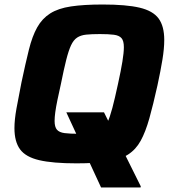

<svg xmlns="http://www.w3.org/2000/svg" viewBox="-20 -716 760 851"><path d="M428 115 274 -218H441L604 110L603 115ZM319 8Q214 8 154 -6Q94 -20 69 -54Q44 -88 44 -148Q44 -185 53 -235Q62 -285 75 -350Q93 -435 108 -495.5Q123 -556 145 -595Q167 -634 202.5 -656.5Q238 -679 294.5 -687.5Q351 -696 435 -696Q540 -696 599 -682Q658 -668 683 -634Q708 -600 708 -539Q708 -501 700 -452Q692 -403 678 -338Q659 -252 642 -191.5Q625 -131 603.5 -92Q582 -53 547.5 -31Q513 -9 458 -0.5Q403 8 319 8ZM329 -123Q365 -123 389 -125.5Q413 -128 429 -138.5Q445 -149 456 -172.5Q467 -196 478 -237.5Q489 -279 503 -344Q516 -403 522.5 -443Q529 -483 529 -507Q529 -535 518.5 -547Q508 -559 484.5 -562Q461 -565 423 -565Q386 -565 362 -562.5Q338 -560 322 -549.5Q306 -539 295 -515.5Q284 -492 273.5 -450.5Q263 -409 250 -344Q241 -304 234.5 -272.5Q228 -241 225 -218.5Q222 -196 222 -180Q222 -153 232.5 -141Q243 -129 266.5 -126Q290 -123 329 -123Z"/></svg>

Font: Saira Thin
Style: Bold Italic
Weight: 700
Italic angle: -12°
Version: Version 1.101